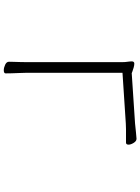

<svg xmlns="http://www.w3.org/2000/svg" viewBox="120 -870 759 1040"><g transform="rotate(90 500.0 -350.5)"><path d="M317 -604V-108Q317 -96 316.5 -78Q316 -60 315.5 -43.5Q315 -27 315 -19Q315 -6 331 1.5Q347 9 361 9Q378 9 378 -1Q378 -13 377.5 -33Q377 -53 376 -74Q375 -95 375 -107V-634L650 -652Q664 -653 680 -653Q696 -653 711 -653H753Q764 -653 764 -667Q764 -679 754.5 -694.5Q745 -710 732 -710Q723 -710 697.5 -707Q672 -704 649 -702L377 -684Q377 -684 368 -687.5Q359 -691 346.5 -694.5Q334 -698 325 -698Q313 -698 313 -684Q313 -680 313.5 -674.5Q314 -669 315 -661Q317 -649 317 -634.5Q317 -620 317 -604Z"/></g></svg>

Font: Klee One
Style: Regular
Weight: 400
Designer: Fontworks Inc.
Foundry: Fontworks Inc.
Version: Version 1.100